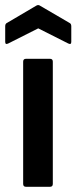

<svg xmlns="http://www.w3.org/2000/svg" viewBox="-29 -718 294 738"><path d="M71 0Q60 0 60 -11V-481Q60 -492 71 -492H163Q174 -492 174 -481V-11Q174 0 163 0ZM3 -551Q-9 -545 -9 -557V-617Q-9 -627 -2 -630L110 -696Q118 -701 125 -696L238 -630Q245 -627 245 -617V-557Q245 -545 233 -551L118 -609Z"/></svg>

Font: Sofia Sans Semi Condensed
Style: Bold
Weight: 700
Designer: Botio Nikoltchev, Ani Petrova
Foundry: lettersoup
Version: Version 4.100; ttfautohint (v1.8.4.7-5d5b)